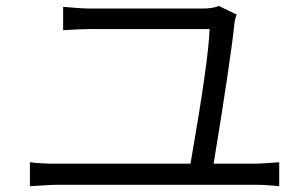

<svg xmlns="http://www.w3.org/2000/svg" viewBox="-20 -690 1040 649"><path d="M702.1 -136.7H842.8Q860.4 -136.7 923.8 -141.6V-60.5Q879.9 -65.4 842.8 -65.4H167Q156.2 -65.4 81.1 -60.5V-141.6Q117.2 -136.7 167 -136.7H624Q685.5 -490.2 688.5 -591.8H286.1Q255.9 -591.8 193.4 -587.9V-667Q253.9 -661.1 285.2 -661.1H663.1Q700.2 -661.1 719.7 -669.9L780.3 -640.6Q774.4 -627.9 772.5 -611.3Q758.8 -481.4 702.1 -136.7Z"/></svg>

Font: Gen Shin Gothic Monospace Normal
Style: Regular
Weight: 350
Designer: [Source Han Sans]
Ryoko NISHIZUKA  (kana & ideographs); Paul D. Hunt (Latin, Greek & Cyrillic); Wenlong ZHANG  (bopomofo
Version: Version 1.002.20150607